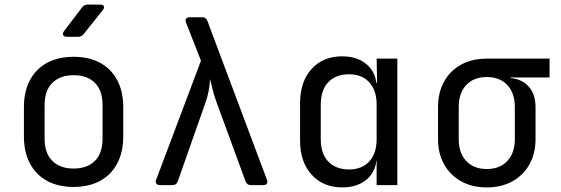

<svg xmlns="http://www.w3.org/2000/svg" viewBox="-20 -805 2440 835"><path d="M300 8Q234 8 185.5 -18Q137 -44 110.5 -93.5Q84 -143 84 -212V-338Q84 -408 110.5 -457Q137 -506 185.5 -532Q234 -558 300 -558Q367 -558 415 -532Q463 -506 489.5 -457Q516 -408 516 -338V-212Q516 -143 489.5 -93.5Q463 -44 414.5 -18Q366 8 300 8ZM300 -72Q359 -72 392.5 -105Q426 -138 426 -202V-348Q426 -412 392.5 -445Q359 -478 300 -478Q242 -478 208 -445Q174 -412 174 -348V-202Q174 -138 208 -105Q242 -72 300 -72ZM271 -645Q259 -645 255 -652Q251 -659 258 -669L337 -773Q346 -785 361 -785H415Q428 -785 431.5 -778Q435 -771 427 -761L344 -657Q335 -645 320 -645Z M675 0Q665 0 660 -6.5Q655 -13 659 -23L854 -541L789 -707Q785 -718 789.5 -724Q794 -730 805 -730H859Q876 -730 882 -714L1141 -23Q1145 -13 1140.5 -6.5Q1136 0 1125 0H1071Q1054 0 1048 -16L923 -357Q910 -392 904 -419Q898 -446 893 -461Q893 -446 889 -419Q885 -392 873 -357L753 -16Q747 0 730 0Z M1468 10Q1386 10 1335.5 -45Q1285 -100 1285 -194V-355Q1285 -450 1335 -505Q1385 -560 1468 -560Q1536 -560 1577 -523Q1618 -486 1618 -424L1600 -445H1620L1618 -550H1708V0H1618V-105H1600L1618 -126Q1618 -63 1577 -26.5Q1536 10 1468 10ZM1498 -68Q1554 -68 1586 -103Q1618 -138 1618 -200V-350Q1618 -412 1586 -447Q1554 -482 1498 -482Q1441 -482 1408 -448Q1375 -414 1375 -350V-200Q1375 -136 1408 -102Q1441 -68 1498 -68Z M2097 10Q2033 10 1985.5 -16.5Q1938 -43 1911.5 -90Q1885 -137 1885 -200V-340Q1885 -403 1911.5 -450.5Q1938 -498 1985.5 -524Q2033 -550 2097 -550H2370V-468H2201V-452L2186 -466Q2243 -466 2276 -432Q2309 -398 2309 -340V-200Q2309 -137 2282.5 -90Q2256 -43 2208.5 -16.5Q2161 10 2097 10ZM2097 -70Q2154 -70 2186.5 -105Q2219 -140 2219 -200V-340Q2219 -400 2186.5 -435Q2154 -470 2097 -470Q2040 -470 2007.5 -435Q1975 -400 1975 -340V-200Q1975 -140 2007.5 -105Q2040 -70 2097 -70Z"/></svg>

Font: Pitagon Sans Mono
Style: Regular
Weight: 400
Monospace: yes
Designer: Travis Tran
Foundry: Pitagon
Version: Version 1.001;gftools[0.9.26]